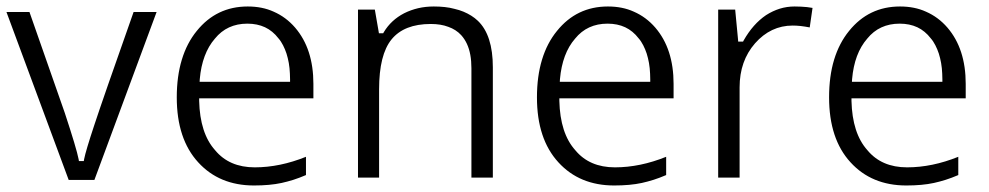

<svg xmlns="http://www.w3.org/2000/svg" viewBox="-20 -565 3065 595"><path d="M272.5 -7.3H192.9L0 -527.8H71.3L180.7 -215.3Q217.3 -104.5 223.6 -71.8L224.6 -65.9H230.5H233.9H239.7L240.7 -71.8Q245.6 -97.2 272.5 -178.2Q298.8 -258.3 394 -527.8H465.3Z M852.5 2Q816.4 9.8 767.1 9.8Q659.7 9.8 594.2 -62Q527.8 -134.3 527.8 -263.2Q527.8 -328.6 543.5 -380.1Q559.1 -431.6 589.8 -469.2Q650.9 -544.9 747.6 -544.9Q793 -544.9 828.1 -528.8Q866.2 -512.2 894.5 -479.5Q951.2 -413.6 951.2 -305.2V-260.3H604.5H597.2V-252.4Q599.6 -151.9 646.5 -99.6Q690.4 -46.4 769.5 -46.4Q847.2 -46.4 928.2 -79.1V-22.5Q907.7 -13.7 889.2 -7.8Q870.6 -2 852.5 2ZM746.6 -491.7Q683.6 -491.7 646 -445.3Q626 -422.4 614.3 -390.9Q602.5 -359.4 599.1 -319.8L598.6 -311.5H606.4H871.6H878.9V-319.3Q878.9 -328.1 878.4 -336.7Q877.9 -345.2 877.2 -353.5Q876.5 -361.8 875 -369.6Q873.5 -377.4 871.8 -384.8Q870.1 -392.1 867.9 -398.9Q865.7 -405.8 863 -412.1Q860.4 -418.5 857.2 -424.6Q854 -430.7 850.6 -436Q847.2 -441.4 842.8 -446.3Q825.2 -469.2 801.3 -480.5Q777.3 -491.7 746.6 -491.7Z M1507.3 -14.6H1440.9V-353.5Q1440.9 -376 1437.5 -394.8Q1434.1 -413.6 1427 -429Q1419.9 -444.3 1409.2 -456.1Q1393.1 -473.6 1369.1 -481.9Q1346.2 -490.7 1314.9 -490.7Q1232.4 -490.7 1193.4 -442.9Q1154.8 -395.5 1154.8 -288.1V-14.6H1089.4V-535.2H1141.6L1153.3 -467.8L1154.3 -461.9H1160.2H1163.6H1167.5L1169.4 -465.3Q1191.9 -502.9 1232.4 -523.9Q1252.9 -534.2 1275.9 -539.6Q1298.8 -544.9 1324.2 -544.9Q1341.8 -544.9 1357.9 -543.2Q1374 -541.5 1388.2 -537.6Q1403.3 -534.2 1416.3 -528.8Q1429.2 -523.4 1440.4 -516.4Q1451.7 -509.3 1460.9 -500.5Q1507.3 -456.1 1507.3 -356.4Z M1968.8 2Q1932.6 9.8 1883.3 9.8Q1775.9 9.8 1710.4 -62Q1644 -134.3 1644 -263.2Q1644 -328.6 1659.7 -380.1Q1675.3 -431.6 1706.1 -469.2Q1767.1 -544.9 1863.8 -544.9Q1909.2 -544.9 1944.3 -528.8Q1982.4 -512.2 2010.7 -479.5Q2067.4 -413.6 2067.4 -305.2V-260.3H1720.7H1713.4V-252.4Q1715.8 -151.9 1762.7 -99.6Q1806.6 -46.4 1885.7 -46.4Q1963.4 -46.4 2044.4 -79.1V-22.5Q2023.9 -13.7 2005.4 -7.8Q1986.8 -2 1968.8 2ZM1862.8 -491.7Q1799.8 -491.7 1762.2 -445.3Q1742.2 -422.4 1730.5 -390.9Q1718.8 -359.4 1715.3 -319.8L1714.8 -311.5H1722.7H1987.8H1995.1V-319.3Q1995.1 -328.1 1994.6 -336.7Q1994.1 -345.2 1993.4 -353.5Q1992.7 -361.8 1991.2 -369.6Q1989.7 -377.4 1988 -384.8Q1986.3 -392.1 1984.1 -398.9Q1981.9 -405.8 1979.2 -412.1Q1976.6 -418.5 1973.4 -424.6Q1970.2 -430.7 1966.8 -436Q1963.4 -441.4 1959 -446.3Q1941.4 -469.2 1917.5 -480.5Q1893.6 -491.7 1862.8 -491.7Z M2442.4 -544.9Q2452.6 -544.9 2462.4 -544.4Q2472.2 -543.9 2481 -543Q2489.7 -542 2498 -540.5L2489.3 -480Q2474.1 -482.9 2461.2 -484.4Q2448.2 -485.8 2436.5 -485.8Q2402.3 -485.8 2373 -471.9Q2343.8 -458 2319.8 -430.7Q2272 -376 2272 -294.4V-14.6H2205.6V-535.2H2258.3L2267.1 -442.9L2267.6 -436H2274.4H2278.3H2282.7L2284.7 -439.9Q2313.5 -490.7 2354 -518.1Q2374.5 -531.2 2396.5 -538.1Q2418.5 -544.9 2442.4 -544.9Z M2874 2Q2837.9 9.8 2788.6 9.8Q2681.2 9.8 2615.7 -62Q2549.3 -134.3 2549.3 -263.2Q2549.3 -328.6 2564.9 -380.1Q2580.6 -431.6 2611.3 -469.2Q2672.4 -544.9 2769 -544.9Q2814.5 -544.9 2849.6 -528.8Q2887.7 -512.2 2916 -479.5Q2972.7 -413.6 2972.7 -305.2V-260.3H2626H2618.7V-252.4Q2621.1 -151.9 2668 -99.6Q2711.9 -46.4 2791 -46.4Q2868.7 -46.4 2949.7 -79.1V-22.5Q2929.2 -13.7 2910.6 -7.8Q2892.1 -2 2874 2ZM2768.1 -491.7Q2705.1 -491.7 2667.5 -445.3Q2647.5 -422.4 2635.7 -390.9Q2624 -359.4 2620.6 -319.8L2620.1 -311.5H2627.9H2893.1H2900.4V-319.3Q2900.4 -328.1 2899.9 -336.7Q2899.4 -345.2 2898.7 -353.5Q2897.9 -361.8 2896.5 -369.6Q2895 -377.4 2893.3 -384.8Q2891.6 -392.1 2889.4 -398.9Q2887.2 -405.8 2884.5 -412.1Q2881.8 -418.5 2878.7 -424.6Q2875.5 -430.7 2872.1 -436Q2868.7 -441.4 2864.3 -446.3Q2846.7 -469.2 2822.8 -480.5Q2798.8 -491.7 2768.1 -491.7Z"/></svg>

Font: Sahel Light FD
Style: Light-FD
Weight: 300
Foundry: Saber Rastikerdar (saber.rastikerdar@gmail.com)
Version: Version 3.3.0